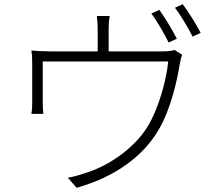

<svg xmlns="http://www.w3.org/2000/svg" viewBox="-20 -856 1040 912"><path d="M820 -672C799 -714 762 -774 737 -809L699 -792C726 -755 762 -694 781 -654ZM496 -612V-715C496 -731 497 -756 501 -780H440C443 -756 444 -731 444 -715V-612H218C184 -612 155 -614 129 -616C133 -595 133 -565 133 -545V-367C133 -352 132 -328 129 -315H186C184 -328 183 -351 183 -366V-564H779C771 -481 736 -344 680 -253C616 -150 494 -66 382 -33C356 -24 328 -16 302 -12L344 36C529 -16 660 -115 732 -237C791 -335 822 -477 833 -547C836 -566 841 -586 845 -596L809 -619C800 -615 784 -612 750 -612ZM811 -819C840 -782 872 -726 895 -682L933 -700C914 -738 875 -800 848 -836Z"/></svg>

Font: Source Han Sans SC Light
Style: Regular
Weight: 300
Designer: Ryoko NISHIZUKA (kana & ideographs); Paul D. Hunt (Latin, Greek & Cyrillic); Wenlong ZHANG (bopomofo); Sandoll Communica
Foundry: Adobe Systems Incorporated
Version: Version 1.004;PS 1.004;hotconv 1.0.82;makeotf.lib2.5.63406